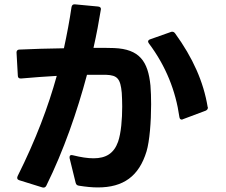

<svg xmlns="http://www.w3.org/2000/svg" viewBox="-20 -826 1040 883"><path d="M343 28C374 33 403 36 430 36C547 36 619 -15 654 -130C668 -177 675 -266 675 -346C675 -377 674 -407 672 -432C661 -545 621 -600 505 -605C480 -606 447 -606 410 -606C424 -668 435 -727 444 -783C445 -790 441 -795 431 -796L325 -806C316 -807 311 -803 309 -794C300 -732 288 -669 274 -604C203 -603 131 -601 69 -598C61 -598 56 -593 56 -585L62 -478C62 -469 67 -465 75 -465H77C132 -470 189 -474 241 -477C202 -336 145 -184 61 -16C57 -7 59 0 69 3L175 36C183 38 189 36 193 28C273 -134 335 -313 380 -482C397 -482 413 -482 428 -482H468C520 -480 534 -464 540 -399C541 -381 542 -359 542 -336C542 -279 537 -214 523 -174C504 -121 468 -98 410 -98C383 -98 351 -103 315 -112C305 -115 300 -111 300 -104V-99L328 15C330 23 335 27 343 28ZM665 -626C743 -522 788 -408 805 -288C806 -280 810 -276 816 -276C818 -276 820 -277 822 -278L926 -317C932 -320 936 -324 936 -331C936 -332 936 -333 935 -334C916 -450 867 -560 785 -673C781 -678 777 -680 772 -680C770 -680 768 -680 766 -679L670 -645C664 -643 661 -639 661 -635C661 -632 663 -629 665 -626Z"/></svg>

Font: LINE Seed JP_OTF Bold
Style: Regular
Weight: 700
Designer: LINE & Fontrix & Fontworks
Version: Version 1.009